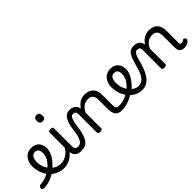

<svg xmlns="http://www.w3.org/2000/svg" viewBox="32 -1753 2729 2729"><g transform="rotate(-45 1396.5 -389.0)"><path d="M-60 17Q-74 17 -81 5.5Q-88 -6 -86.5 -20.5Q-85 -35 -74 -46.5Q-63 -58 -41 -58Q5 -58 53.5 -76Q102 -94 146 -124Q190 -154 221 -189Q243 -214 258.5 -239.5Q274 -265 282 -292.5Q290 -320 290 -349Q290 -401 270 -420.5Q250 -440 216 -440Q202 -440 195.5 -452Q189 -464 189.5 -479.5Q190 -495 197.5 -507Q205 -519 219 -519Q276 -519 311.5 -496Q347 -473 363 -435.5Q379 -398 379 -355Q379 -321 366.5 -285Q354 -249 332 -214.5Q310 -180 281 -148Q238 -100 183 -62.5Q128 -25 66.5 -4Q5 17 -60 17Z M352 17Q300 17 254 0Q208 -17 170 -48Q132 -79 105 -121.5Q78 -164 63 -214.5Q48 -265 48 -321Q48 -364 60.5 -400.5Q73 -437 96 -463.5Q119 -490 150.5 -504.5Q182 -519 219 -519Q233 -519 239.5 -507Q246 -495 245.5 -479.5Q245 -464 237 -452Q229 -440 215 -440Q198 -440 184 -432.5Q170 -425 159.5 -410Q149 -395 143 -373.5Q137 -352 137 -323Q137 -266 155.5 -218Q174 -170 206 -134.5Q238 -99 278.5 -79.5Q319 -60 363 -60Q411 -60 454.5 -80.5Q498 -101 529.5 -136Q561 -171 574 -216Q577 -225 589 -225.5Q601 -226 611.5 -220.5Q622 -215 619 -203Q604 -139 565 -89.5Q526 -40 470.5 -11.5Q415 17 352 17Z M694 17Q660 17 635 7.5Q610 -2 594 -21.5Q578 -41 570.5 -70.5Q563 -100 563 -140V-489Q563 -502 573.5 -508.5Q584 -515 605 -515Q627 -515 638 -508.5Q649 -502 649 -489V-140Q649 -95 662.5 -76.5Q676 -58 713 -58Q727 -58 734 -46.5Q741 -35 739.5 -20.5Q738 -6 727 5.5Q716 17 694 17ZM607 -669Q579 -669 564.5 -684.5Q550 -700 550 -731Q550 -763 564.5 -779Q579 -795 607 -795Q634 -795 648 -779Q662 -763 662 -731Q663 -700 648.5 -684.5Q634 -669 607 -669Z M694 17Q685 17 681 5.5Q677 -6 679 -20.5Q681 -35 689 -46.5Q697 -58 712 -58Q736 -58 754.5 -71Q773 -84 787 -110Q801 -136 811 -174Q821 -212 827 -263Q836 -337 850.5 -385.5Q865 -434 885 -462.5Q905 -491 930 -503Q955 -515 985 -515Q994 -515 998.5 -503.5Q1003 -492 1002.5 -477.5Q1002 -463 997 -451.5Q992 -440 983 -440Q971 -440 959.5 -433.5Q948 -427 938 -409.5Q928 -392 919.5 -359.5Q911 -327 904 -275Q893 -185 874.5 -127.5Q856 -70 830.5 -38.5Q805 -7 771 5Q737 17 694 17Z M1515 17Q1481 17 1456 7.5Q1431 -2 1415 -21.5Q1399 -41 1391.5 -70.5Q1384 -100 1384 -140V-326Q1384 -361 1373.5 -386.5Q1363 -412 1341 -425.5Q1319 -439 1282 -439Q1261 -439 1238.5 -433Q1216 -427 1195.5 -413.5Q1175 -400 1156.5 -378Q1138 -356 1124 -324V-11Q1124 2 1113 8.5Q1102 15 1080 15Q1059 15 1048.5 8.5Q1038 2 1038 -11V-369Q1038 -411 1026 -425.5Q1014 -440 983 -440Q968 -440 961 -451.5Q954 -463 954 -477.5Q954 -492 962 -503.5Q970 -515 985 -515Q1012 -515 1033.5 -509.5Q1055 -504 1071.5 -492.5Q1088 -481 1099 -463.5Q1110 -446 1116 -422L1118 -414Q1132 -438 1151 -457Q1170 -476 1192.5 -490Q1215 -504 1240.5 -511.5Q1266 -519 1294 -519Q1346 -519 1385.5 -500Q1425 -481 1447.5 -440.5Q1470 -400 1470 -334V-140Q1470 -95 1483.5 -76.5Q1497 -58 1534 -58Q1548 -58 1555 -46.5Q1562 -35 1560.5 -20.5Q1559 -6 1548 5.5Q1537 17 1515 17Z M1515 17Q1496 17 1489.5 5.5Q1483 -6 1487 -20.5Q1491 -35 1503 -46.5Q1515 -58 1534 -58Q1590 -58 1641.5 -77Q1693 -96 1730 -124Q1744 -133 1754 -128Q1764 -123 1769 -110.5Q1774 -98 1772.5 -84.5Q1771 -71 1760 -64Q1728 -41 1686.5 -22.5Q1645 -4 1601 6.5Q1557 17 1515 17Z M1734 -121Q1756 -136 1775.5 -153.5Q1795 -171 1811 -189Q1833 -214 1848.5 -239.5Q1864 -265 1872 -292.5Q1880 -320 1880 -349Q1880 -401 1860 -420.5Q1840 -440 1806 -440Q1792 -440 1785.5 -452Q1779 -464 1779.5 -479.5Q1780 -495 1787.5 -507Q1795 -519 1809 -519Q1866 -519 1901.5 -496Q1937 -473 1953 -435.5Q1969 -398 1969 -355Q1969 -321 1956.5 -285Q1944 -249 1922 -214.5Q1900 -180 1871 -148Q1850 -124 1826 -103Q1802 -82 1776 -64Z M1922 17Q1876 17 1833.5 0Q1791 -17 1755.5 -48Q1720 -79 1693.5 -121.5Q1667 -164 1652.5 -214.5Q1638 -265 1638 -321Q1638 -364 1650.5 -400.5Q1663 -437 1686 -463.5Q1709 -490 1740.5 -504.5Q1772 -519 1809 -519Q1823 -519 1829.5 -507Q1836 -495 1835.5 -479.5Q1835 -464 1827 -452Q1819 -440 1805 -440Q1792 -440 1780 -435Q1768 -430 1758 -420.5Q1748 -411 1741.5 -397Q1735 -383 1731 -364.5Q1727 -346 1727 -323Q1727 -266 1744 -218Q1761 -170 1789.5 -134.5Q1818 -99 1853 -79.5Q1888 -60 1924 -60Q1965 -60 1994 -78Q2023 -96 2043.5 -128.5Q2064 -161 2079.5 -205.5Q2095 -250 2109 -304Q2124 -358 2138.5 -398Q2153 -438 2171 -464Q2189 -490 2214 -502.5Q2239 -515 2275 -515Q2289 -515 2295.5 -503.5Q2302 -492 2301.5 -477.5Q2301 -463 2293.5 -451.5Q2286 -440 2272 -440Q2258 -440 2246.5 -433Q2235 -426 2225 -411Q2215 -396 2206 -371Q2197 -346 2188 -310Q2173 -252 2152.5 -194Q2132 -136 2101 -88Q2070 -40 2026.5 -11.5Q1983 17 1922 17Z M2370 15Q2349 15 2338.5 8.5Q2328 2 2328 -11V-369Q2328 -411 2316 -425.5Q2304 -440 2273 -440Q2258 -440 2251 -451.5Q2244 -463 2244 -477.5Q2244 -492 2252 -503.5Q2260 -515 2275 -515Q2302 -515 2323.5 -509.5Q2345 -504 2361.5 -492.5Q2378 -481 2389 -463.5Q2400 -446 2406 -422L2408 -414Q2422 -438 2441 -457Q2460 -476 2482.5 -490Q2505 -504 2530.5 -511.5Q2556 -519 2584 -519Q2636 -519 2675.5 -500Q2715 -481 2737.5 -440.5Q2760 -400 2760 -334V-96Q2760 -83 2764 -74.5Q2768 -66 2775.5 -62Q2783 -58 2792 -58Q2801 -58 2808.5 -61Q2816 -64 2823 -69.5Q2830 -75 2837 -80Q2845 -86 2855 -82Q2865 -78 2872 -70Q2880 -60 2880.5 -50Q2881 -40 2875 -31Q2864 -16 2847.5 -5Q2831 6 2812 11.5Q2793 17 2773 17Q2747 17 2728 10Q2709 3 2697 -10Q2685 -23 2679.5 -42.5Q2674 -62 2674 -86V-326Q2674 -361 2663.5 -386.5Q2653 -412 2631 -425.5Q2609 -439 2572 -439Q2551 -439 2528.5 -433Q2506 -427 2485.5 -413.5Q2465 -400 2446.5 -378Q2428 -356 2414 -324V-11Q2414 2 2403 8.5Q2392 15 2370 15Z"/></g></svg>

Font: Playwrite ID
Style: Regular
Weight: 400
Designer: Veronika Burian, José Scaglione
Foundry: TypeTogether
Version: Version 1.002